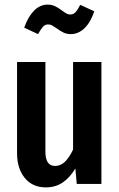

<svg xmlns="http://www.w3.org/2000/svg" viewBox="-20 -798 517 833"><path d="M420 0H313L307 -67Q282 -26 251 -5.5Q220 15 179 15Q121 15 87.5 -26Q54 -67 54 -133V-529H177V-140Q177 -78 219 -78Q243 -78 262 -96.5Q281 -115 297 -149V-529H420ZM226 -675Q213 -684 205.5 -688Q198 -692 189 -692Q176 -692 167 -682.5Q158 -673 145 -650L85 -678Q101 -724 127 -751Q153 -778 187 -778Q204 -778 218 -771.5Q232 -765 248 -753Q260 -744 268 -739.5Q276 -735 285 -735Q298 -735 307.5 -745Q317 -755 328 -777L389 -749Q373 -701 346.5 -675.5Q320 -650 287 -650Q270 -650 256 -656.5Q242 -663 226 -675Z"/></svg>

Font: Fira Sans Extra Condensed Medium
Style: Regular
Weight: 500
Width: 1
Designer: Carrois Corporate & Edenspiekermann AG
Foundry: Carrois Corporate GbR & Edenspiekermann AG
Version: Version 4.203